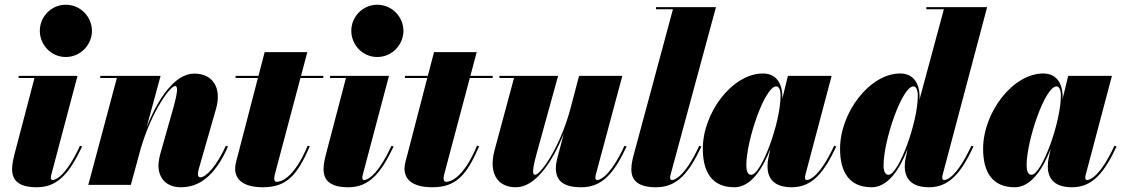

<svg xmlns="http://www.w3.org/2000/svg" viewBox="-20 -780 4730 810"><path d="M148 -650C148 -592 194.5 -539.5 257.5 -539.5C320.5 -539.5 368 -592 368 -650C368 -708 320.5 -760 257.5 -760C194.5 -760 148 -708 148 -650ZM326.5 -162 317.5 -165C257 -34.5 213.5 -20.5 202 -20.5C197.5 -20.5 194.5 -23.5 194.5 -29.5C194.5 -34.5 195.5 -39.5 197 -45L307 -460H58.5V-451H125.5L40.5 -127C38 -116 31 -91.5 31 -66.5C31 -19.5 58.5 10 135.5 10C226 10 274.5 -53 326.5 -162Z M473 -451 352.5 0H532L574.5 -156C622.5 -316 698.5 -417 718.5 -417C729.5 -417 732.5 -402 711 -324L658 -137C653 -120.5 648.5 -97.5 648.5 -82C648.5 -29 681 10 743 10C819.5 10 886.5 -36 942 -162L933 -165C894 -79.5 849.5 -32 825 -32C818.5 -32 815 -35.5 815 -47C815 -52 817 -62 818.5 -67L891 -319.5C917 -409.5 878 -469.5 799.5 -469.5C716.5 -469.5 645.5 -361.5 598.5 -243L657.5 -460H403V-451Z M1287 -163 1278 -165.5C1218.5 -22.5 1161.5 -13 1148 -13C1141 -13 1137 -17 1137 -26.5C1137 -35.5 1139.5 -45 1141.5 -52L1247.5 -451H1344V-460H1250L1276.5 -560H1096.5L1070.5 -460H974V-451H1068L986 -135C981 -115 972 -89 972 -68.5C972 -29 998 10 1090 10C1190 10 1234.5 -42 1287 -163Z M1462 -650C1462 -592 1508.5 -539.5 1571.5 -539.5C1634.5 -539.5 1682 -592 1682 -650C1682 -708 1634.5 -760 1571.5 -760C1508.5 -760 1462 -708 1462 -650ZM1640.5 -162 1631.5 -165C1571 -34.5 1527.5 -20.5 1516 -20.5C1511.5 -20.5 1508.5 -23.5 1508.5 -29.5C1508.5 -34.5 1509.5 -39.5 1511 -45L1621 -460H1372.5V-451H1439.5L1354.5 -127C1352 -116 1345 -91.5 1345 -66.5C1345 -19.5 1372.5 10 1449.5 10C1540 10 1588.5 -53 1640.5 -162Z M2001.5 -163 1992.5 -165.5C1933 -22.5 1876 -13 1862.5 -13C1855.5 -13 1851.5 -17 1851.5 -26.5C1851.5 -35.5 1854 -45 1856 -52L1962 -451H2058.5V-460H1964.5L1991 -560H1811L1785 -460H1688.5V-451H1782.5L1700.5 -135C1695.5 -115 1686.5 -89 1686.5 -68.5C1686.5 -29 1712.5 10 1804.5 10C1904.5 10 1949 -42 2001.5 -163Z M2334.5 -460H2087V-451H2148.5L2065 -141C2042.5 -49 2078 10 2156.5 10C2239.5 10 2311 -98 2358.5 -216.5L2330.5 -110C2327.5 -98.5 2325 -83.5 2325 -70.5C2325 -18.5 2355.5 10 2432.5 10C2523 10 2572 -53 2623.5 -162L2614.5 -165C2554 -34.5 2510.5 -20.5 2499.5 -20.5C2494 -20.5 2491.5 -24 2491.5 -29.5C2491.5 -34 2492.5 -39 2494 -45L2605.5 -460H2423L2383 -308.5C2336 -145.5 2258 -42.5 2237.5 -42.5C2226.5 -42.5 2223.5 -58 2245 -136Z M2939 -162 2930 -165C2869.5 -34.5 2826 -20.5 2815 -20.5C2810 -20.5 2807 -24 2807 -30C2807 -34.5 2808 -39.5 2809.5 -45L3000.5 -750H2747.5V-741H2819L2653.5 -127C2650.5 -115.5 2643.5 -91 2643.5 -66C2643.5 -19.5 2671 10 2748 10C2838.5 10 2887.5 -53 2939 -162Z M3280.5 -371C3280.5 -431 3252.5 -470 3198.5 -470C3070.5 -470 2945 -305.5 2945 -152.5C2945 -55 2983 10 3078.5 10C3147 10 3197 -66.5 3230 -152L3221 -110C3219.5 -103 3218 -93 3218 -77.5C3218 -24.5 3248.5 10 3320 10C3407.5 10 3456.5 -53 3508 -162L3499 -165C3438.5 -34.5 3395 -20.5 3384 -20.5C3379 -20.5 3376 -24 3376 -29C3376 -33.5 3376.5 -38 3378 -43.5L3488.5 -460H3304L3280 -362C3280 -365.5 3280.5 -368.5 3280.5 -371ZM3273 -376C3273 -263 3192 -42.5 3149 -42.5C3134 -42.5 3128.5 -60 3128.5 -82.5C3128.5 -187.5 3206.5 -415.5 3254.5 -415.5C3265.5 -415.5 3273 -402.5 3273 -376Z M3859.5 -371C3859.5 -431 3831.5 -470 3777.5 -470C3649.5 -470 3524 -305.5 3524 -152.5C3524 -55 3562 10 3657.5 10C3726.5 10 3776 -66.5 3809 -151.5L3800 -110C3798 -101 3797 -90.5 3797 -77.5C3797 -24.5 3828 10 3899 10C3986.5 10 4035.5 -53 4087 -162L4078 -165C4017 -34.5 3976 -20.5 3963 -20.5C3957 -20.5 3955 -25 3955 -29C3955 -33.5 3955.5 -37.5 3957 -43.5L4144.5 -750H3888V-741H3962L3858.5 -357.5C3859 -362.5 3859.5 -367.5 3859.5 -371ZM3852 -376C3852 -263 3771 -42.5 3728 -42.5C3713.5 -42.5 3707.5 -60 3707.5 -82.5C3707.5 -187.5 3785.5 -415.5 3833.5 -415.5C3844.5 -415.5 3852 -402 3852 -376Z M4463 -371C4463 -431 4435 -470 4381 -470C4253 -470 4127.5 -305.5 4127.5 -152.5C4127.5 -55 4165.5 10 4261 10C4329.5 10 4379.5 -66.5 4412.5 -152L4403.5 -110C4402 -103 4400.5 -93 4400.5 -77.5C4400.5 -24.5 4431 10 4502.5 10C4590 10 4639 -53 4690.5 -162L4681.5 -165C4621 -34.5 4577.5 -20.5 4566.5 -20.5C4561.5 -20.5 4558.5 -24 4558.5 -29C4558.5 -33.5 4559 -38 4560.5 -43.5L4671 -460H4486.5L4462.5 -362C4462.5 -365.5 4463 -368.5 4463 -371ZM4455.5 -376C4455.5 -263 4374.5 -42.5 4331.5 -42.5C4316.5 -42.5 4311 -60 4311 -82.5C4311 -187.5 4389 -415.5 4437 -415.5C4448 -415.5 4455.5 -402.5 4455.5 -376Z"/></svg>

Font: Bodoni* 24pt Fatface
Style: Italic
Weight: 900
Italic angle: -13°
Version: Version 2.3